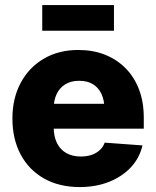

<svg xmlns="http://www.w3.org/2000/svg" viewBox="-20 -739 624 770"><path d="M299.8 11.2Q217.8 11.2 157 -22.9Q96.2 -57.1 63 -119.1Q29.8 -181.2 29.8 -263.7Q29.8 -344.7 63 -406.7Q96.2 -468.8 155.8 -503.7Q215.3 -538.6 294.4 -538.6Q352.5 -538.6 400.4 -519.8Q448.2 -501 483.4 -465.6Q518.6 -430.2 537.6 -380.1Q556.6 -330.1 556.6 -267.1V-223.1H86.9V-322.8H477.1L398.9 -301.3Q398.9 -336.4 387 -362.1Q375 -387.7 352.5 -401.4Q330.1 -415 297.4 -415Q265.1 -415 242.2 -401.1Q219.2 -387.2 207.3 -362.1Q195.3 -336.9 195.3 -302.7V-230Q195.3 -191.9 208.5 -165.3Q221.7 -138.7 246.1 -125Q270.5 -111.3 304.2 -111.3Q328.1 -111.3 347.4 -117.9Q366.7 -124.5 380.1 -137Q393.6 -149.4 399.9 -167L551.3 -155.8Q540 -106 505.4 -68.6Q470.7 -31.2 418 -10Q365.2 11.2 299.8 11.2ZM437 -718.8V-615.7H149.4V-718.8Z"/></svg>

Font: Inter 24pt ExtraBold
Style: Regular
Weight: 800
Designer: Rasmus Andersson
Foundry: rsms
Version: Version 4.001;git-66647c0bb